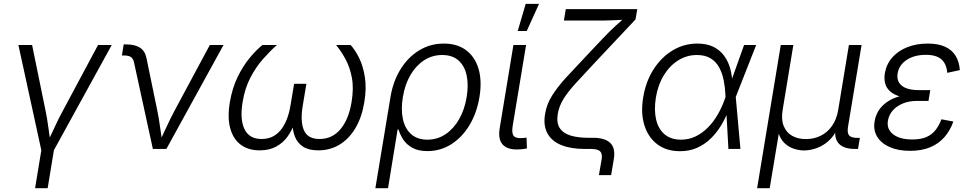

<svg xmlns="http://www.w3.org/2000/svg" viewBox="-20 -775 5054 999"><path d="M195.8 10.3 75.7 -541H147L216.3 -202.6Q225.6 -158.2 231.4 -113.5Q237.3 -68.8 244.6 -26.4H222.7Q244.1 -68.8 264.4 -113.5Q284.7 -158.2 309.1 -202.6L490.2 -541H561.5L258.3 10.3ZM162.6 204.1 196.8 -3.9H262.2L228 204.1Z M775.4 0 677.2 -450.7Q672.9 -470.2 661.1 -478.3Q649.4 -486.3 626 -486.3H614.3L623.5 -543.9H636.7Q682.1 -543.9 708.3 -526.9Q734.4 -509.8 741.7 -474.6L797.9 -202.6Q807.1 -158.2 813 -113.3Q818.8 -68.4 825.7 -26.4H804.2Q825.7 -68.8 845.9 -113.5Q866.2 -158.2 890.1 -202.6L1071.8 -541H1143.1L845.7 0Z M1331.1 7.3Q1272 7.3 1232.7 -22Q1193.4 -51.3 1178 -107.2Q1162.6 -163.1 1175.8 -242.7Q1188.5 -317.4 1216.8 -375.2Q1245.1 -433.1 1279.8 -474.6Q1314.5 -516.1 1345.7 -541H1420.9Q1385.7 -509.8 1348.9 -468.3Q1312 -426.8 1283 -371.3Q1253.9 -315.9 1242.2 -243.2Q1227.5 -153.8 1252.2 -102.8Q1276.9 -51.8 1341.3 -51.8Q1401.9 -51.8 1439.7 -97.4Q1477.5 -143.1 1491.2 -225.1L1510.3 -338.9H1574.2L1555.2 -225.1Q1541.5 -143.1 1561.3 -97.4Q1581.1 -51.8 1642.6 -51.8Q1709 -51.8 1751.7 -103Q1794.4 -154.3 1809.1 -243.2Q1821.3 -315.4 1810.8 -370.8Q1800.3 -426.3 1777.3 -468Q1754.4 -509.8 1728.5 -541H1804.2Q1827.6 -515.6 1848.4 -473.9Q1869.1 -432.1 1878.4 -374.3Q1887.7 -316.4 1875.5 -242.7Q1862.3 -163.1 1828.6 -107.2Q1794.9 -51.3 1745.8 -22Q1696.8 7.3 1636.2 7.3Q1585.9 7.3 1556.4 -12.2Q1526.9 -31.7 1514.4 -64.5Q1502 -97.2 1501 -137.2H1513.2Q1499.5 -96.2 1475.6 -63.5Q1451.7 -30.8 1416 -11.7Q1380.4 7.3 1331.1 7.3Z M1933.1 204.1 2011.7 -270Q2025.4 -353 2064.5 -415.5Q2103.5 -478 2161.4 -513.2Q2219.2 -548.3 2289.1 -548.3Q2358.9 -548.3 2405 -513.9Q2451.2 -479.5 2469.7 -417.5Q2488.3 -355.5 2475.1 -272.5Q2461.4 -188 2422.9 -124Q2384.3 -60.1 2327.9 -24.4Q2271.5 11.2 2204.1 11.2Q2156.7 11.2 2126.2 -5.6Q2095.7 -22.5 2078.6 -48.3Q2061.5 -74.2 2053.7 -101.1H2048.8L1999 204.1ZM2203.6 -48.3Q2256.3 -48.3 2298.8 -77.1Q2341.3 -106 2369.6 -156.2Q2397.9 -206.5 2408.2 -270.5Q2418.5 -333.5 2408 -382.8Q2397.5 -432.1 2365.7 -460.4Q2334 -488.8 2280.8 -488.8Q2228.5 -488.8 2186 -460.9Q2143.6 -433.1 2115.2 -384Q2086.9 -335 2076.2 -270.5Q2065.4 -205.6 2076.4 -155.3Q2087.4 -105 2119.6 -76.7Q2151.9 -48.3 2203.6 -48.3Z M2679.7 2.4Q2621.6 5.4 2595.9 -22.5Q2570.3 -50.3 2580.1 -108.9L2651.4 -541H2717.3L2647.9 -122.1Q2641.1 -82.5 2652.6 -68.4Q2664.1 -54.2 2695.8 -56.6Q2705.1 -57.1 2710 -57.6Q2714.8 -58.1 2719.7 -59.1L2721.7 -2.9Q2714.4 -1 2703.4 0.5Q2692.4 2 2679.7 2.4ZM2673.8 -613.8 2715.3 -754.9H2784.7L2720.7 -613.8Z M3096.2 136.2 3110.4 53.7Q3113.3 34.7 3108.9 22.7Q3104.5 10.7 3091.1 5.4Q3077.6 0 3054.2 0H3022Q2949.7 0 2900.1 -20.3Q2850.6 -40.5 2828.4 -81.1Q2806.2 -121.6 2815.9 -181.2Q2824.2 -232.4 2852.3 -277.3Q2880.4 -322.3 2926.5 -372.6Q2972.7 -422.9 3035.2 -488.8L3117.2 -575.7Q3134.8 -594.7 3151.9 -611.1Q3168.9 -627.4 3184.8 -642.1Q3200.7 -656.7 3215.6 -669.9Q3230.5 -683.1 3244.1 -695.3L3240.7 -673.3Q3222.7 -671.9 3203.1 -671.1Q3183.6 -670.4 3163.6 -669.4Q3143.6 -668.5 3123.8 -668.2Q3104 -668 3085.9 -668H2914.1L2923.8 -727.5H3295.9L3286.6 -673.8L3075.7 -449.7Q3016.6 -386.7 2975.8 -342Q2935.1 -297.4 2912.1 -260.5Q2889.2 -223.6 2882.3 -183.6Q2874.5 -136.2 2892.3 -108.9Q2910.2 -81.5 2948.5 -69.8Q2986.8 -58.1 3040.5 -58.1H3064.9Q3127.9 -58.1 3155.5 -31Q3183.1 -3.9 3173.8 52.7L3159.7 136.2Z M3518.6 11.7Q3447.8 11.7 3400.1 -24.2Q3352.5 -60.1 3332.8 -123.5Q3313 -187 3326.7 -269Q3340.3 -351.6 3380.6 -414.3Q3420.9 -477.1 3479.7 -512.7Q3538.6 -548.3 3608.4 -548.3Q3658.7 -548.3 3693.1 -530.8Q3727.5 -513.2 3748.8 -483.4Q3770 -453.6 3779.8 -416.7Q3789.6 -379.9 3790.5 -340.3H3813.5L3808.1 -272L3832.5 0H3770L3754.4 -281.2Q3752.9 -319.8 3745.6 -356.7Q3738.3 -393.6 3722.2 -423.6Q3706.1 -453.6 3677.7 -471.2Q3649.4 -488.8 3606 -488.8Q3553.7 -488.8 3509.3 -461.2Q3464.8 -433.6 3434.3 -384Q3403.8 -334.5 3392.6 -267.6Q3382.3 -201.7 3394 -152.3Q3405.8 -103 3438.5 -75.7Q3471.2 -48.3 3522.9 -48.3Q3564.5 -48.3 3599.6 -65.4Q3634.8 -82.5 3663.6 -111.8Q3692.4 -141.1 3714.4 -179Q3736.3 -216.8 3750.5 -257.8L3851.6 -541H3914.6L3807.6 -269L3791 -201.7H3770.5Q3754.9 -159.7 3731.4 -121.3Q3708 -83 3676.8 -53Q3645.5 -22.9 3606.2 -5.6Q3566.9 11.7 3518.6 11.7Z M3919.4 204.1 4042.5 -541H4107.9L4052.2 -203.1Q4043.9 -152.8 4057.9 -118.9Q4071.8 -85 4102.1 -68.1Q4132.3 -51.3 4172.9 -51.3Q4214.8 -51.3 4250 -68.6Q4285.2 -85.9 4309.1 -119.9Q4333 -153.8 4341.3 -203.1L4397 -541H4462.9L4392.1 -114.3Q4387.2 -83 4398.2 -70.3Q4409.2 -57.6 4440.4 -57.6H4454.1L4444.3 0H4429.2Q4369.1 0 4343.8 -28.6Q4318.4 -57.1 4328.1 -113.8L4337.9 -174.3H4357.4Q4348.6 -121.1 4326.9 -85.7Q4305.2 -50.3 4276.6 -29.8Q4248 -9.3 4218.3 -0.7Q4188.5 7.8 4163.6 7.8Q4139.2 7.8 4111.8 -0.7Q4084.5 -9.3 4062.5 -29.8Q4040.5 -50.3 4030 -85.7Q4019.5 -121.1 4028.3 -174.3H4047.9L3984.9 204.1Z M4714.8 9.8Q4653.3 9.8 4609.1 -9.8Q4564.9 -29.3 4543.9 -64Q4522.9 -98.6 4530.8 -144Q4535.2 -172.4 4550.5 -197.8Q4565.9 -223.1 4593.3 -242.9Q4620.6 -262.7 4660.9 -274.2Q4701.2 -285.6 4755.9 -285.6H4816.9L4811 -250H4751.5Q4711.4 -250 4679 -237.1Q4646.5 -224.1 4626 -201.2Q4605.5 -178.2 4600.1 -147.9Q4592.3 -103.5 4627 -76.4Q4661.6 -49.3 4727.1 -49.3Q4771 -49.3 4799.8 -61.8Q4828.6 -74.2 4847.2 -97.7Q4865.7 -121.1 4878.4 -154.3L4940.4 -142.6Q4923.8 -95.7 4893.8 -61.3Q4863.8 -26.9 4819.3 -8.5Q4774.9 9.8 4714.8 9.8ZM4752.9 -262.2Q4699.2 -262.2 4664.3 -272.5Q4629.4 -282.7 4610.1 -300.8Q4590.8 -318.8 4585.2 -342.5Q4579.6 -366.2 4584 -394Q4592.3 -441.9 4622.8 -476.3Q4653.3 -510.7 4700.7 -529.5Q4748 -548.3 4806.6 -548.3Q4862.3 -548.3 4898.2 -531.5Q4934.1 -514.6 4952.6 -483.9Q4971.2 -453.1 4974.1 -410.2L4908.7 -396Q4905.3 -441.4 4878.9 -465.6Q4852.5 -489.7 4797.4 -489.7Q4737.3 -489.7 4697.3 -463.1Q4657.2 -436.5 4650.4 -392.1Q4644 -352.5 4672.1 -329.3Q4700.2 -306.2 4761.2 -306.2H4820.3L4813 -262.2Z"/></svg>

Font: Inter 17pt Light
Style: Italic
Weight: 300
Italic angle: -9.3988°
Version: Version 4.001;git-66647c0bb